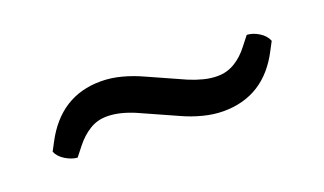

<svg xmlns="http://www.w3.org/2000/svg" viewBox="-32 -474 620 367"><g transform="rotate(-20 278.0 -290.0)"><path d="M335 -303Q349.5 -297 363.5 -293.5Q377.5 -290 391 -290Q410.5 -290 426.5 -299.8Q442.5 -309.5 455 -326L470 -345Q482 -344.5 494.2 -337Q506.5 -329.5 511 -318L502 -301Q482 -262 451.2 -242.5Q420.5 -223 379 -223Q359 -223 337.8 -228.5Q316.5 -234 297 -243L221 -277Q207 -283 192.8 -286.5Q178.5 -290 165 -290Q145.5 -290 129.8 -280.2Q114 -270.5 101 -254L86 -235Q74 -236 61.8 -243.5Q49.5 -251 45 -262L54 -279Q74.5 -318 105.2 -337.5Q136 -357 177 -357Q197.5 -357 218.5 -351.5Q239.5 -346 259 -337Z"/></g></svg>

Font: Signika Negative Light Light
Style: Regular
Weight: 300
Version: Version 2.001